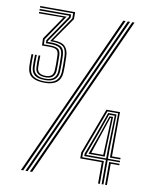

<svg xmlns="http://www.w3.org/2000/svg" viewBox="-88 -866 740 932"><g transform="rotate(10 281.5 -400.0)"><path d="M119.8 -436.5Q78 -436.5 56.5 -451.4Q35 -466.2 33 -500.5Q32.5 -511.2 32.4 -528.2Q32.2 -545.2 33 -562.8H41.8Q40.8 -543.5 40.9 -527.8Q41 -512 41.8 -500.5Q43.5 -469.2 63.2 -456.2Q83 -443.2 119.8 -443.2Q188.5 -443.2 192.8 -501.5Q193.2 -510.8 193.4 -535.9Q193.5 -561 192.5 -581.2Q191 -615.5 174.5 -627.9Q158 -640.2 122 -640.2H112.8V-643.8L197.8 -767.8V-792.8H34V-800H206.2V-765.2L124 -647Q167 -646.8 183.4 -630Q199.8 -613.2 201 -582Q202.2 -555.5 202.1 -533.1Q202 -510.8 201.2 -501.2Q197 -436.5 119.8 -436.5ZM119.8 -450Q84 -450 67.9 -462.6Q51.8 -475.2 50.2 -501.2Q49.8 -511.5 49.6 -528.2Q49.5 -545 50.2 -562.8H59Q58.2 -543.5 58.4 -527.8Q58.5 -512 59 -501.2Q61.8 -456.8 119.8 -456.8Q171.5 -456.8 175.2 -502Q176 -510.2 176.1 -536.1Q176.2 -562 175.2 -581.8Q174 -608.2 159.5 -617.8Q145 -627.2 113.2 -627L92.8 -626.8L92 -641.8L180.5 -771.8V-778.2H34V-785.5H189V-769L100 -638.8L100.2 -634.5L113.2 -634.8Q148.5 -635.2 165.5 -624.4Q182.5 -613.5 184 -581.8Q184.8 -564 184.8 -538Q184.8 -512 184 -501.8Q180 -450 119.8 -450ZM119.8 -463.5Q70 -463.5 67.8 -501.8Q67 -512 67 -528.6Q67 -545.2 67.8 -562.8H76.2Q75.8 -546.8 75.6 -530.6Q75.5 -514.5 76.2 -502Q78 -470.5 119.8 -470.5Q154.8 -470.5 157.8 -502.8Q158.8 -512.8 158.8 -537.6Q158.8 -562.5 157.8 -580.8Q156.5 -599.5 146.8 -606.1Q137 -612.8 113.5 -612.8H76L74.5 -647.5L155 -764.8L34 -763.8V-771H169.2L83.2 -644.5L84 -619.8H113.2Q140 -619.8 152.6 -612.1Q165.2 -604.5 166.8 -581.5Q167.5 -564.5 167.5 -538.5Q167.5 -512.5 166.8 -502.5Q163.2 -463.5 119.8 -463.5ZM102.2 0 465.8 -800H476.8L113 0ZM80.2 0 443.8 -800H454.8L91.2 0ZM124.2 0 487.8 -800H498.8L135.2 0ZM460.2 0V-105.2H353.8V-135L438 -360H504.8L503.8 -141.5H546.2V-134.2H495L497 -352.8H444.5L362.5 -133.8V-112.5H469V0ZM477.8 0V-119.8H371V-132.2L411.2 -239L449.2 -345.8L490.2 -345.5L486.5 -182V-127H546.2V-119.8H486.5V0ZM379.8 -127H477.8L478 -177.2L482.8 -338.2H454.5L418.2 -234.2L379.8 -131ZM389.5 -134.2 424.2 -230.5 458.5 -331H475.8L470.5 -180.8L469.2 -134.2ZM401.8 -141.5H460.8L462.5 -180.5L468.2 -324H463.2L429.2 -222.8ZM495 0V-112.5H546.2V-105.2H503.8V0Z"/></g></svg>

Font: Big Shoulders Inline Text Light
Style: Regular
Weight: 300
Designer: Patric King
Foundry: XO Type Co
Version: Version 1.000